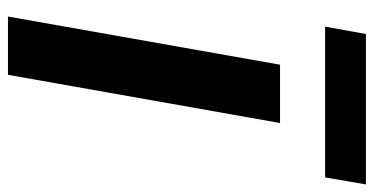

<svg xmlns="http://www.w3.org/2000/svg" viewBox="-254 -708 961 494"><g transform="rotate(90 227.0 -460.5)"><path d="M22 0 146 -700H296L172 0ZM48 -816 67 -921H454L436 -816Z"/></g></svg>

Font: DM Sans 16pt Black
Style: Italic
Weight: 900
Italic angle: -10°
Version: Version 4.004;gftools[0.9.30]